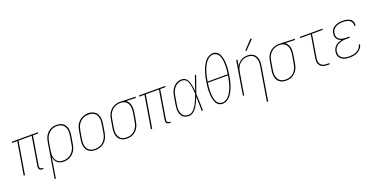

<svg xmlns="http://www.w3.org/2000/svg" viewBox="-24 -1694 5549 2836"><g transform="rotate(-20 2750.0 -276.0)"><path d="M364 8Q351 8 338.5 4Q326 0 317.5 -9.5Q309 -19 307 -32Q305 -45 307 -58L382 -512H175L90 0H70L155 -512H73L76 -530H487L484 -512H402L327 -58Q325 -49 326.5 -39.5Q328 -30 334 -23Q340 -16 349 -13Q358 -10 367 -10H379V8Z M482 205 573 -343Q577 -368 584.5 -393Q592 -418 605.5 -441Q619 -464 638.5 -483Q658 -502 681 -515Q704 -528 730 -533Q756 -538 781 -538Q808 -538 834 -531.5Q860 -525 880.5 -510Q901 -495 914 -472.5Q927 -450 932.5 -424.5Q938 -399 937.5 -371.5Q937 -344 932 -317L911 -187Q906 -161 898 -136Q890 -111 876 -88Q862 -65 842 -46Q822 -27 798 -14.5Q774 -2 748.5 3Q723 8 697 8Q670 8 644 0.5Q618 -7 599 -24Q580 -41 569 -65Q558 -89 554 -115L501 205ZM697 -10Q720 -10 743.5 -15Q767 -20 789 -31.5Q811 -43 829 -60.5Q847 -78 860 -99.5Q873 -121 880.5 -143.5Q888 -166 891 -190L913 -320Q917 -344 918 -368.5Q919 -393 914 -416Q909 -439 898 -459.5Q887 -480 869 -494Q851 -508 827.5 -514Q804 -520 780 -520Q757 -520 734 -515Q711 -510 689.5 -498Q668 -486 651 -468Q634 -450 621.5 -429Q609 -408 602.5 -385.5Q596 -363 592 -340L570 -211Q566 -187 565 -163Q564 -139 568 -116Q572 -93 582.5 -72.5Q593 -52 610 -37Q627 -22 649.5 -16Q672 -10 697 -10Z M1195 8Q1168 8 1142 1.5Q1116 -5 1095.5 -20Q1075 -35 1061.5 -57.5Q1048 -80 1042.5 -105.5Q1037 -131 1037.5 -158.5Q1038 -186 1043 -213L1065 -343Q1069 -369 1077 -394Q1085 -419 1099 -442Q1113 -465 1133.5 -484.5Q1154 -504 1178 -516Q1202 -528 1228 -534.5Q1254 -541 1279 -541Q1306 -541 1332 -533.5Q1358 -526 1379 -511Q1400 -496 1413.5 -473.5Q1427 -451 1432.5 -425Q1438 -399 1437.5 -371.5Q1437 -344 1432 -317L1411 -187Q1406 -161 1398 -136Q1390 -111 1376 -88Q1362 -65 1341.5 -46Q1321 -27 1297 -14.5Q1273 -2 1247 3Q1221 8 1196 8Q1196 8 1195.5 8Q1195 8 1195 8ZM1196 -10Q1219 -10 1243 -14.5Q1267 -19 1289 -30.5Q1311 -42 1329 -60Q1347 -78 1360 -99Q1373 -120 1380.5 -143Q1388 -166 1391 -190L1413 -320Q1417 -344 1418 -369Q1419 -394 1414 -417Q1409 -440 1397.5 -461Q1386 -482 1367.5 -495.5Q1349 -509 1325 -514.5Q1301 -520 1277 -520Q1253 -520 1229.5 -515Q1206 -510 1184.5 -498.5Q1163 -487 1145 -469Q1127 -451 1114.5 -430Q1102 -409 1095 -386Q1088 -363 1084 -340L1062 -210Q1058 -186 1057 -161.5Q1056 -137 1061 -113.5Q1066 -90 1077 -70Q1088 -50 1106.5 -36Q1125 -22 1148.5 -16Q1172 -10 1196 -10Z M1695 8Q1668 8 1641.5 1.5Q1615 -5 1594.5 -20Q1574 -35 1561 -57.5Q1548 -80 1542.5 -105.5Q1537 -131 1537.5 -158.5Q1538 -186 1543 -213L1565 -343Q1569 -368 1576.5 -392Q1584 -416 1597.5 -438.5Q1611 -461 1630 -480Q1649 -499 1672 -511.5Q1695 -524 1719.5 -531Q1744 -538 1769 -538Q1772 -538 1775.5 -538Q1779 -538 1783 -538Q1787 -538 1791 -538Q1795 -538 1798 -537L2023 -530L2020 -512L1868 -517Q1890 -503 1904.5 -479.5Q1919 -456 1925 -429.5Q1931 -403 1930 -374Q1929 -345 1924 -317L1903 -187Q1898 -162 1890.5 -137Q1883 -112 1869.5 -89Q1856 -66 1836.5 -47Q1817 -28 1794 -15Q1771 -2 1745.5 3Q1720 8 1695 8ZM1695 -10Q1718 -10 1741.5 -15Q1765 -20 1786 -32Q1807 -44 1824.5 -62Q1842 -80 1854 -101Q1866 -122 1873 -144.5Q1880 -167 1883 -190L1905 -320Q1909 -343 1910 -366Q1911 -389 1908 -410.5Q1905 -432 1896 -452Q1887 -472 1872 -487Q1857 -502 1836.5 -510Q1816 -518 1793 -520H1780Q1777 -520 1774 -520Q1771 -520 1768 -520Q1745 -520 1722.5 -513.5Q1700 -507 1679.5 -495Q1659 -483 1642 -465.5Q1625 -448 1613 -427.5Q1601 -407 1594 -385Q1587 -363 1584 -340L1562 -210Q1558 -186 1557 -161.5Q1556 -137 1561 -114Q1566 -91 1577 -70.5Q1588 -50 1606 -36Q1624 -22 1647.5 -16Q1671 -10 1695 -10Z M2364 8Q2351 8 2338.5 4Q2326 0 2317.5 -9.5Q2309 -19 2307 -32Q2305 -45 2307 -58L2382 -512H2175L2090 0H2070L2155 -512H2073L2076 -530H2487L2484 -512H2402L2327 -58Q2325 -49 2326.5 -39.5Q2328 -30 2334 -23Q2340 -16 2349 -13Q2358 -10 2367 -10H2379V8Z M2667 8Q2642 8 2617 0.5Q2592 -7 2574 -23.5Q2556 -40 2546 -62.5Q2536 -85 2532 -110Q2528 -135 2529.5 -161Q2531 -187 2535 -213L2557 -343Q2561 -367 2568 -391Q2575 -415 2587 -437.5Q2599 -460 2616.5 -479.5Q2634 -499 2655.5 -513Q2677 -527 2701.5 -532.5Q2726 -538 2751 -538Q2776 -538 2797 -525.5Q2818 -513 2831 -493.5Q2844 -474 2851.5 -451Q2859 -428 2864 -404Q2869 -380 2872 -355.5Q2875 -331 2877 -306Q2896 -362 2915 -418Q2934 -474 2954 -530H2973Q2950 -464 2927 -397.5Q2904 -331 2879 -265Q2883 -199 2884 -132.5Q2885 -66 2888 0H2868Q2867 -56 2866.5 -112.5Q2866 -169 2864 -226Q2854 -201 2843.5 -176.5Q2833 -152 2821 -128Q2809 -104 2794.5 -81Q2780 -58 2761 -38Q2742 -18 2717.5 -5Q2693 8 2667 8ZM2667 -10Q2695 -10 2720 -26Q2745 -42 2763 -65Q2781 -88 2795 -113Q2809 -138 2820.5 -164Q2832 -190 2842.5 -216Q2853 -242 2863 -268Q2862 -287 2860.5 -306.5Q2859 -326 2857 -345Q2855 -364 2852.5 -383Q2850 -402 2845 -420.5Q2840 -439 2833.5 -456.5Q2827 -474 2815.5 -488Q2804 -502 2787 -511Q2770 -520 2751 -520Q2729 -520 2706.5 -514.5Q2684 -509 2664.5 -496Q2645 -483 2629 -465Q2613 -447 2602.5 -426.5Q2592 -406 2585.5 -384Q2579 -362 2576 -340L2554 -210Q2550 -187 2548.5 -163.5Q2547 -140 2550.5 -118Q2554 -96 2562 -75.5Q2570 -55 2585.5 -39.5Q2601 -24 2622.5 -17Q2644 -10 2667 -10Z M3197 8Q3173 8 3151.5 -0.5Q3130 -9 3115.5 -25.5Q3101 -42 3092 -62.5Q3083 -83 3077 -105Q3071 -127 3068.5 -150Q3066 -173 3065 -196.5Q3064 -220 3064.5 -244Q3065 -268 3067 -291.5Q3069 -315 3072.5 -339Q3076 -363 3080 -386Q3084 -414 3090 -441.5Q3096 -469 3103 -496Q3110 -523 3119.5 -550Q3129 -577 3142 -603Q3155 -629 3171 -653.5Q3187 -678 3208.5 -698.5Q3230 -719 3257.5 -731.5Q3285 -744 3312 -744Q3332 -744 3350 -738Q3368 -732 3382.5 -720Q3397 -708 3406.5 -692Q3416 -676 3422.5 -658.5Q3429 -641 3433.5 -622.5Q3438 -604 3440.5 -585Q3443 -566 3444 -546.5Q3445 -527 3445 -507Q3445 -487 3443.5 -467Q3442 -447 3440 -427.5Q3438 -408 3435.5 -388Q3433 -368 3429 -349Q3425 -321 3419.5 -293.5Q3414 -266 3406.5 -239Q3399 -212 3389.5 -185.5Q3380 -159 3367 -132.5Q3354 -106 3338 -81.5Q3322 -57 3300.5 -36.5Q3279 -16 3251.5 -4Q3224 8 3197 8ZM3098 -376H3414Q3417 -397 3419.5 -418Q3422 -439 3423.5 -460Q3425 -481 3425.5 -502Q3426 -523 3425 -543.5Q3424 -564 3421.5 -584.5Q3419 -605 3414 -624.5Q3409 -644 3401 -662Q3393 -680 3379.5 -694Q3366 -708 3347.5 -716.5Q3329 -725 3308 -725Q3282 -725 3257.5 -711.5Q3233 -698 3214 -678Q3195 -658 3180.5 -634.5Q3166 -611 3155 -586.5Q3144 -562 3135.5 -536.5Q3127 -511 3120.5 -486Q3114 -461 3108.5 -435Q3103 -409 3099 -383Q3099 -382 3098.5 -380Q3098 -378 3098 -376ZM3198 -10Q3224 -10 3249 -22.5Q3274 -35 3293.5 -55Q3313 -75 3327.5 -99Q3342 -123 3353.5 -147.5Q3365 -172 3373.5 -197Q3382 -222 3388.5 -247.5Q3395 -273 3400.5 -299Q3406 -325 3410 -351Q3410 -353 3410.5 -355Q3411 -357 3411 -359H3095Q3091 -333 3088.5 -306.5Q3086 -280 3084.5 -254Q3083 -228 3083.5 -202Q3084 -176 3087.5 -151Q3091 -126 3097.5 -102Q3104 -78 3116 -57Q3128 -36 3150 -23Q3172 -10 3198 -10Z M3818 205 3905 -320Q3909 -344 3910 -368Q3911 -392 3907 -414.5Q3903 -437 3893 -457.5Q3883 -478 3866 -492.5Q3849 -507 3826 -513.5Q3803 -520 3779 -520Q3756 -520 3733 -515Q3710 -510 3689 -498Q3668 -486 3651 -468.5Q3634 -451 3621.5 -430Q3609 -409 3602.5 -386.5Q3596 -364 3592 -341L3535 0H3516L3603 -530H3623L3607 -431Q3619 -456 3637.5 -477Q3656 -498 3679.5 -512Q3703 -526 3729 -532Q3755 -538 3781 -538Q3807 -538 3832.5 -531Q3858 -524 3877.5 -508.5Q3897 -493 3909 -470.5Q3921 -448 3926 -422.5Q3931 -397 3930 -370.5Q3929 -344 3924 -317L3838 205ZM3791 -604 3778 -616 3910 -757 3926 -743Z M4195 8Q4168 8 4141.5 1.5Q4115 -5 4094.5 -20Q4074 -35 4061 -57.5Q4048 -80 4042.5 -105.5Q4037 -131 4037.5 -158.5Q4038 -186 4043 -213L4065 -343Q4069 -368 4076.5 -392Q4084 -416 4097.5 -438.5Q4111 -461 4130 -480Q4149 -499 4172 -511.5Q4195 -524 4219.5 -531Q4244 -538 4269 -538Q4272 -538 4275.5 -538Q4279 -538 4283 -538Q4287 -538 4291 -538Q4295 -538 4298 -537L4523 -530L4520 -512L4368 -517Q4390 -503 4404.5 -479.5Q4419 -456 4425 -429.5Q4431 -403 4430 -374Q4429 -345 4424 -317L4403 -187Q4398 -162 4390.5 -137Q4383 -112 4369.5 -89Q4356 -66 4336.5 -47Q4317 -28 4294 -15Q4271 -2 4245.5 3Q4220 8 4195 8ZM4195 -10Q4218 -10 4241.5 -15Q4265 -20 4286 -32Q4307 -44 4324.5 -62Q4342 -80 4354 -101Q4366 -122 4373 -144.5Q4380 -167 4383 -190L4405 -320Q4409 -343 4410 -366Q4411 -389 4408 -410.5Q4405 -432 4396 -452Q4387 -472 4372 -487Q4357 -502 4336.5 -510Q4316 -518 4293 -520H4280Q4277 -520 4274 -520Q4271 -520 4268 -520Q4245 -520 4222.5 -513.5Q4200 -507 4179.5 -495Q4159 -483 4142 -465.5Q4125 -448 4113 -427.5Q4101 -407 4094 -385Q4087 -363 4084 -340L4062 -210Q4058 -186 4057 -161.5Q4056 -137 4061 -114Q4066 -91 4077 -70.5Q4088 -50 4106 -36Q4124 -22 4147.5 -16Q4171 -10 4195 -10Z M4840 0Q4819 0 4799 -3.5Q4779 -7 4761.5 -16.5Q4744 -26 4731.5 -41Q4719 -56 4712.5 -75Q4706 -94 4706 -114.5Q4706 -135 4710 -156L4769 -512H4600L4603 -530H4959L4956 -512H4788L4729 -153Q4726 -135 4726 -117Q4726 -99 4731 -83Q4736 -67 4747 -53.5Q4758 -40 4772.5 -32Q4787 -24 4804.5 -21Q4822 -18 4840 -18H4880V0Z M5193 8Q5170 8 5147 5Q5124 2 5103.5 -5.5Q5083 -13 5065.5 -26.5Q5048 -40 5037 -58.5Q5026 -77 5023 -100Q5020 -123 5024 -146Q5028 -171 5040.5 -194.5Q5053 -218 5073.5 -235Q5094 -252 5118.5 -262Q5143 -272 5168 -277Q5147 -283 5128.5 -295Q5110 -307 5098 -325Q5086 -343 5083 -366Q5080 -389 5084 -412Q5087 -432 5096 -451.5Q5105 -471 5120.5 -486.5Q5136 -502 5155.5 -512Q5175 -522 5195 -528Q5215 -534 5235.5 -536Q5256 -538 5276 -538Q5297 -538 5316.5 -536Q5336 -534 5354.5 -528Q5373 -522 5389.5 -512.5Q5406 -503 5417.5 -487.5Q5429 -472 5433.5 -453Q5438 -434 5435 -414Q5434 -412 5433.5 -410Q5433 -408 5433 -406H5414Q5414 -408 5414.5 -409.5Q5415 -411 5415 -413Q5418 -430 5413.5 -447Q5409 -464 5399 -477Q5389 -490 5375 -498.5Q5361 -507 5345 -511.5Q5329 -516 5311.5 -518Q5294 -520 5276 -520Q5258 -520 5240 -518Q5222 -516 5204 -511Q5186 -506 5168.5 -497.5Q5151 -489 5137 -475.5Q5123 -462 5114.5 -444.5Q5106 -427 5103 -409Q5100 -390 5102 -371.5Q5104 -353 5113 -337.5Q5122 -322 5136.5 -311.5Q5151 -301 5168 -295Q5185 -289 5203.5 -287Q5222 -285 5241 -285H5294L5291 -267H5238Q5218 -267 5197.5 -265Q5177 -263 5156.5 -257.5Q5136 -252 5116.5 -242.5Q5097 -233 5081 -218Q5065 -203 5055.5 -183.5Q5046 -164 5043 -144Q5040 -123 5042.5 -103Q5045 -83 5055 -67Q5065 -51 5080.5 -39.5Q5096 -28 5114.5 -21.5Q5133 -15 5153 -12.5Q5173 -10 5193 -10Q5222 -10 5251.5 -14.5Q5281 -19 5308.5 -33Q5336 -47 5357 -71.5Q5378 -96 5383 -125H5402Q5397 -92 5374.5 -64Q5352 -36 5322 -19.5Q5292 -3 5258.5 2.5Q5225 8 5193 8Z"/></g></svg>

Font: Iosevka Curly Thin Oblique
Style: Regular
Weight: 100
Italic angle: -9°
Monospace: yes
Designer: Belleve Invis
Foundry: Belleve Invis
Version: Version 11.1.0; ttfautohint (v1.8.3)